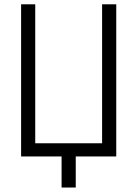

<svg xmlns="http://www.w3.org/2000/svg" viewBox="-20 -713 626 875"><path d="M260.7 141.6H325.2V0H509.8V-693.4H445.3V-60.1H140.6V-693.4H76.2V0H260.7Z"/></svg>

Font: Cascadia Code PL Light
Style: Regular
Weight: 300
Monospace: yes
Designer: Aaron Bell
Foundry: Saja Typeworks
Version: Version 2404.023